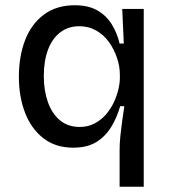

<svg xmlns="http://www.w3.org/2000/svg" viewBox="-20 -550 647 732"><path d="M436 162V22Q436 -4 439 -32.5Q442 -61 446 -90Q450 -119 454 -145H438Q427 -105 405.5 -68.5Q384 -32 349 -9.5Q314 13 259 13Q192 13 146 -22.5Q100 -58 76 -119Q52 -180 52 -257Q52 -335 75.5 -396.5Q99 -458 147 -494Q195 -530 265 -530Q316 -530 350 -511Q384 -492 405 -459Q426 -426 436 -384H452L446 -516H528V-260V162ZM284 -66Q315 -66 340 -79Q365 -92 383 -112.5Q401 -133 413 -158Q425 -183 431 -208Q437 -233 437 -253V-265Q437 -297 426 -329.5Q415 -362 395.5 -389.5Q376 -417 347 -433.5Q318 -450 282 -450Q240 -450 209.5 -426.5Q179 -403 163 -360.5Q147 -318 147 -260Q147 -205 162.5 -161Q178 -117 208.5 -91.5Q239 -66 284 -66Z"/></svg>

Font: Bricolage Grotesque
Style: Regular
Weight: 400
Designer: Mathieu Triay
Foundry: Atelier Triay
Version: Version 1.001;gftools[0.9.33.dev8+g029e19f]